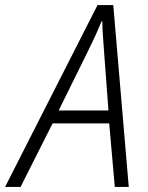

<svg xmlns="http://www.w3.org/2000/svg" viewBox="-78 -736 583 756"><path d="M-58 0 306 -716H368L429 0H374L352 -250H129L3 0ZM153 -301H349L331 -543Q329 -570 327 -599Q325 -628 325 -652H322Q302 -603 272 -542Z"/></svg>

Font: Noto Sans SemiCondensed Light
Style: Italic
Weight: 300
Width: 4
Italic angle: -12°
Designer: Monotype Design Team
Foundry: Monotype Imaging Inc.
Version: Version 2.013; ttfautohint (v1.8.4.7-5d5b)